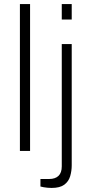

<svg xmlns="http://www.w3.org/2000/svg" viewBox="-20 -743 449 945"><path d="M78 0V-723H128V0ZM284 -647V-723H333V-647ZM234 182Q223 182 213.5 181Q204 180 195 178.5Q186 177 179 175V138H222Q252 138 268 122.5Q284 107 284 76V-526H333V71Q333 98 325.5 124Q318 150 296.5 166Q275 182 234 182Z"/></svg>

Font: Archivo SemiExpanded Thin
Style: Regular
Weight: 250
Width: 6
Designer: Hector Gatti
Foundry: Omnibus-Type
Version: Version 2.001